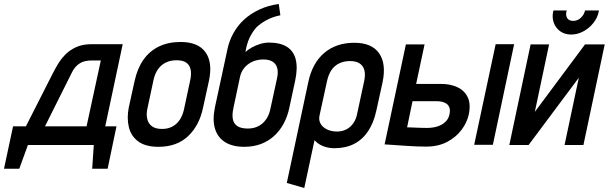

<svg xmlns="http://www.w3.org/2000/svg" viewBox="-36 -721 3031 956"><path d="M488 -92 575 -501H420Q375 -501 342.5 -486Q310 -471 288 -448Q266 -425 251 -399.5Q236 -374 225 -352L93 -92H29L-16 119H60L103 1H431L423 119H500L544 -92ZM188 -92 320 -356Q328 -374 339 -386.5Q350 -399 362.5 -406.5Q375 -414 390 -417Q405 -420 423 -420H466L395 -92Z M975 -185 1004 -317Q1024 -409 987.5 -460.5Q951 -512 863 -512Q802 -512 755.5 -489.5Q709 -467 678.5 -424Q648 -381 634 -317L605 -185Q595 -133 605.5 -88.5Q616 -44 652 -17Q688 10 753 10Q845 10 901 -43.5Q957 -97 975 -185ZM911 -321 880 -176Q874 -148 860 -126Q846 -104 823.5 -91.5Q801 -79 771 -79Q739 -79 721 -92Q703 -105 697.5 -127.5Q692 -150 697 -176L728 -321Q735 -354 750.5 -376Q766 -398 789.5 -409.5Q813 -421 843 -421Q874 -421 891 -409.5Q908 -398 913 -375.5Q918 -353 911 -321Z M1303 -509Q1282 -509 1260.5 -502.5Q1239 -496 1219.5 -485.5Q1200 -475 1186 -462L1190 -483Q1198 -517 1211 -541.5Q1224 -566 1241 -585Q1262 -605 1291.5 -621Q1321 -637 1360 -645L1352 -701Q1299 -694 1255.5 -673.5Q1212 -653 1181 -625Q1147 -594 1126 -555.5Q1105 -517 1097 -478L1034 -186Q1021 -122 1035 -78.5Q1049 -35 1086 -12.5Q1123 10 1180 10Q1268 10 1327 -42.5Q1386 -95 1405 -186L1434 -321Q1447 -383 1436.5 -425Q1426 -467 1392.5 -488Q1359 -509 1303 -509ZM1274 -425Q1303 -425 1320.5 -414.5Q1338 -404 1344 -383.5Q1350 -363 1344 -334L1311 -182Q1305 -150 1289.5 -127.5Q1274 -105 1251 -93Q1228 -81 1198 -81Q1164 -81 1146 -93Q1128 -105 1123.5 -127Q1119 -149 1126 -182L1159 -338Q1164 -360 1175.5 -376.5Q1187 -393 1203.5 -404Q1220 -415 1238 -420Q1256 -425 1274 -425Z M1838 -171 1869 -312Q1888 -404 1851.5 -456Q1815 -508 1728 -508Q1638 -508 1578.5 -457.5Q1519 -407 1499 -312L1392 190L1479 215L1530 -23Q1537 -15 1547 -7.5Q1557 0 1570 5.5Q1583 11 1598 14Q1613 17 1629 17Q1685 17 1727 -4.5Q1769 -26 1797 -68Q1825 -110 1838 -171ZM1777 -316 1743 -158Q1738 -129 1724 -108.5Q1710 -88 1689 -77Q1668 -66 1641 -66Q1623 -66 1606.5 -71Q1590 -76 1576.5 -86.5Q1563 -97 1557 -112Q1551 -127 1555 -146L1592 -316Q1599 -349 1614 -371.5Q1629 -394 1653 -405.5Q1677 -417 1707 -417Q1737 -417 1755 -405Q1773 -393 1778.5 -370.5Q1784 -348 1777 -316Z M2325 0H2418L2524 -501H2432ZM2163 -303H2036L2078 -500H1985L1879 -2Q1881 -2 1895.5 -1Q1910 0 1933.5 1.5Q1957 3 1984 5Q2011 7 2037.5 8Q2064 9 2085 9Q2146 9 2190.5 -14.5Q2235 -38 2262.5 -75Q2290 -112 2298 -151Q2309 -204 2292.5 -237.5Q2276 -271 2241 -287Q2206 -303 2163 -303ZM2089 -84Q2077 -84 2062.5 -84.5Q2048 -85 2034.5 -85.5Q2021 -86 2009.5 -86.5Q1998 -87 1991 -87L2018 -217H2141Q2155 -217 2168 -213.5Q2181 -210 2190 -202.5Q2199 -195 2202.5 -182.5Q2206 -170 2202 -152Q2198 -130 2182 -114.5Q2166 -99 2142.5 -91.5Q2119 -84 2089 -84Z M2946 -669H2877L2875 -662Q2870 -645 2854.5 -631Q2839 -617 2818 -617Q2797 -617 2788.5 -630.5Q2780 -644 2784 -662L2786 -669H2720L2718 -662Q2712 -632 2722 -606Q2732 -580 2754.5 -564.5Q2777 -549 2808 -549Q2839 -549 2868 -564.5Q2897 -580 2918 -606Q2939 -632 2945 -662ZM2698 -500H2606L2500 1H2596L2846 -334L2775 1H2869L2975 -500H2877L2627 -164Z"/></svg>

Font: Advent Pro SemiBold
Style: Italic
Weight: 600
Italic angle: -12°
Version: Version 3.000